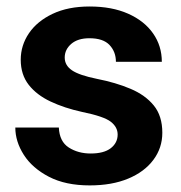

<svg xmlns="http://www.w3.org/2000/svg" viewBox="-20 -558 554 588"><path d="M340.3 -146Q340.3 -168.9 319.1 -185.3Q297.9 -201.7 231 -215.3Q177.2 -227.1 134.8 -247.1Q92.3 -267.1 67.9 -298.3Q43.5 -329.6 43.5 -375Q43.5 -418.9 68.6 -456.1Q93.8 -493.2 141.1 -515.6Q188.5 -538.1 254.4 -538.1Q322.8 -538.1 372.3 -516.1Q421.9 -494.1 448.7 -455.8Q475.6 -417.5 475.6 -368.7H335Q335 -399.4 315.4 -420.2Q295.9 -440.9 253.9 -440.9Q218.3 -440.9 198.2 -423.6Q178.2 -406.2 178.2 -381.8Q178.2 -357.9 200.2 -342.8Q222.2 -327.6 277.3 -316.4Q334.5 -305.2 379.6 -286.1Q424.8 -267.1 450.9 -235.1Q477.1 -203.1 477.1 -151.4Q477.1 -105 449.7 -68.4Q422.4 -31.7 372.6 -11Q322.8 9.8 254.9 9.8Q180.7 9.8 129.9 -16.6Q79.1 -43 53 -83.7Q26.9 -124.5 26.9 -167.5H160.2Q162.1 -124.5 190.7 -106.2Q219.2 -87.9 257.8 -87.9Q298.3 -87.9 319.3 -104.2Q340.3 -120.6 340.3 -146Z"/></svg>

Font: Vazirmatn RD UI
Style: Bold
Weight: 700
Designer: Saber Rastikerdar
Foundry: Saber Rastikerdar
Version: Version 33.003